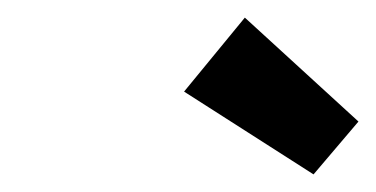

<svg xmlns="http://www.w3.org/2000/svg" viewBox="-20 -808 427 218"><path d="M189 -704 258 -788 387 -670 336 -610Z"/></svg>

Font: Fz Poppins
Style: Italic
Weight: 400
Italic angle: -10°
Designer: Ninad Kale (Devanagari), Jonny Pinhorn (Latin)
Foundry: Indian Type Foundry
Version: Vit hóa bi Vntype.Com & FontZin.Com